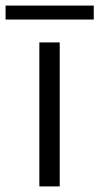

<svg xmlns="http://www.w3.org/2000/svg" viewBox="-90 -668 356 688"><path d="M-70 -598V-648H246V-598ZM51 0V-516H124V0Z"/></svg>

Font: Stick No Bills
Style: Regular
Weight: 400
Version: Version 2.000